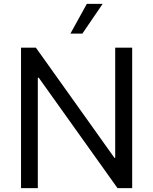

<svg xmlns="http://www.w3.org/2000/svg" viewBox="-20 -975 793 995"><path d="M665 -728H577V-157H573L166 -728H89V0H176V-572H181L589 0H665ZM345 -801H407L512 -955H430Z"/></svg>

Font: Wafeq
Style: Regular
Weight: 400
Designer: Rasmus Andersson & Azza Alameddine
Foundry: Google & TypeTogether
Version: Version 3.000;FEAKit 1.0